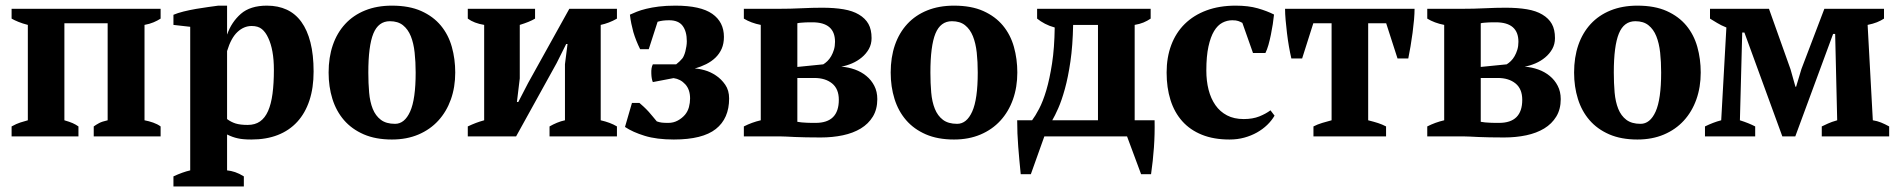

<svg xmlns="http://www.w3.org/2000/svg" viewBox="-20 -488 6791 687"><path d="M260.7 0H21.5V-35.6Q39.1 -45.4 52.5 -49.6Q65.9 -53.7 79.6 -57.6V-398.9Q60.5 -403.8 46.1 -409.7Q31.7 -415.5 21.5 -421.4V-456.5H554.7V-421.4Q543.5 -414.1 529.5 -408.2Q515.6 -402.3 497.1 -398.9V-57.6Q512.7 -54.7 528.1 -49.3Q543.5 -43.9 554.7 -35.6V0H315.4V-35.6Q324.2 -42 334.7 -47.6Q345.2 -53.2 365.2 -57.6V-404.8H210.4V-57.6Q229 -52.2 240 -47.4Q251 -42.5 260.7 -35.6Z M852.5 179.2H600.6V143.1Q633.3 127.9 660.6 121.6V-392.1L600.6 -398.9V-435.1Q615.2 -441.4 636.7 -446.8Q658.2 -452.1 681.2 -456.1Q704.1 -460 725.3 -462.9Q746.6 -465.8 761.2 -467.8H792.5V-365.2H793Q808.1 -408.7 841.8 -438.5Q875.5 -467.8 935.1 -467.8Q975.1 -467.8 1006.1 -453.4Q1037.1 -439 1058.3 -409.7Q1079.6 -380.4 1090.8 -336.2Q1102.1 -292 1102.1 -231.9Q1102.1 -173.8 1087.2 -128.7Q1072.3 -83.5 1043.7 -52.2Q1015.1 -21 973.9 -4.9Q932.6 11.2 879.4 11.2Q848.1 11.2 830.1 6.8Q821.3 4.9 811.8 1.5Q802.2 -2 792.5 -6.8V121.6Q806.6 123 821.3 127.9Q835.9 132.8 852.5 143.1ZM880.4 -395Q852.5 -395 829.6 -373.5Q806.6 -352.1 792.5 -305.2V-62Q806.6 -51.3 823.2 -46.1Q839.8 -41 866.2 -41Q892.6 -41 910.4 -53.5Q928.2 -65.9 939.2 -90.8Q950.2 -115.7 955.1 -152.6Q960 -189.5 960 -237.8Q960 -274.9 954.8 -303.2Q949.7 -331.5 939.9 -352.1Q930.7 -372.6 917.2 -383.8Q903.8 -395 880.4 -395Z M1155.8 -228.5Q1155.8 -282.7 1170.9 -326.7Q1186 -370.6 1215.1 -402.1Q1244.1 -433.6 1286.4 -450.7Q1328.6 -467.8 1382.3 -467.8Q1444.3 -467.8 1487.3 -448.5Q1530.3 -429.2 1557.4 -396.5Q1584.5 -363.8 1596.7 -320.3Q1608.9 -276.9 1608.9 -228.5Q1608.9 -176.3 1593.3 -132.3Q1577.6 -88.4 1548.3 -56.4Q1519 -24.4 1477.1 -6.6Q1435.1 11.2 1382.3 11.2Q1324.2 11.2 1281.5 -7.3Q1238.8 -25.9 1210.9 -58.1Q1183.1 -90.3 1169.4 -134Q1155.8 -177.7 1155.8 -228.5ZM1297.9 -228.5Q1297.9 -190.4 1300.8 -157Q1303.7 -123.5 1313.7 -98.6Q1323.7 -73.7 1342.8 -59.3Q1361.8 -44.9 1393.6 -44.9Q1427.7 -44.9 1447.5 -88.9Q1467.3 -132.8 1467.3 -228.5Q1467.3 -266.6 1463.6 -300Q1460 -333.5 1450 -358.4Q1439.9 -383.3 1421.9 -397.7Q1403.8 -412.1 1375 -412.1Q1334 -412.1 1315.9 -367.9Q1297.9 -323.7 1297.9 -228.5Z M1653.8 -456.5H1894.5V-421.4Q1884.8 -415.5 1871.1 -409.9Q1857.4 -404.3 1839.8 -398.9V-207.5L1829.6 -123H1834.5L1869.6 -190.9L2017.1 -456.5H2187.5V-421.4Q2173.3 -413.1 2158.4 -407.5Q2143.6 -401.9 2129.4 -398.9V-57.6Q2146.5 -53.7 2160.9 -48.3Q2175.3 -43 2187.5 -35.6V0H1946.3V-35.6Q1959 -43 1973.1 -48.8Q1987.3 -54.7 2001.5 -57.6V-258.3L2010.7 -330.6H2005.9L1971.7 -262.2L1826.7 0H1653.8V-35.6Q1669.4 -43 1682.9 -48.1Q1696.3 -53.2 1712.4 -57.6V-398.9Q1676.3 -404.8 1653.8 -421.4Z M2371.6 -48.3Q2389.6 -48.3 2405 -56.6Q2420.4 -64.9 2431.2 -77.6Q2440.9 -89.4 2445.1 -104.7Q2449.2 -120.1 2449.2 -135.7Q2449.2 -167.5 2432.1 -186.3Q2415 -205.1 2390.1 -208.5L2315.9 -194.3Q2311 -206.1 2310.5 -225.1Q2309.6 -245.6 2315.9 -257.8H2399.4Q2406.2 -263.2 2411.6 -268.3Q2417 -273.4 2421.4 -278.8Q2424.3 -282.2 2427.2 -289.1Q2430.2 -295.9 2432.4 -304.4Q2434.6 -313 2436 -322.3Q2437.5 -331.5 2437.5 -340.3Q2437.5 -375.5 2422.6 -395.5Q2407.7 -415.5 2374.5 -415.5Q2362.3 -415.5 2352.5 -414.3Q2342.8 -413.1 2333 -410.2L2301.3 -312H2270.5Q2255.4 -342.3 2246.1 -373.5Q2242.2 -387.7 2239 -403.3Q2235.8 -418.9 2233.9 -435.5Q2244.1 -440.4 2258.3 -446Q2272.5 -451.7 2292.2 -456.5Q2312 -461.4 2337.6 -464.6Q2363.3 -467.8 2396.5 -467.8Q2486.8 -467.8 2528.6 -438.5Q2570.3 -409.2 2570.3 -356Q2570.3 -332 2562.3 -313.7Q2554.2 -295.4 2540 -281.7Q2525.9 -268.1 2506.8 -258.5Q2487.8 -249 2465.8 -242.7Q2480 -242.7 2501 -236.8Q2522 -231 2541.5 -218Q2561 -205.1 2575 -184.8Q2588.9 -164.6 2588.9 -135.7Q2588.9 -64 2541.3 -26.4Q2493.7 11.2 2391.1 11.2Q2329.6 11.2 2286.9 -2Q2244.1 -15.1 2216.3 -33.7L2241.2 -119.6H2268.1Q2274.4 -114.3 2283.2 -106.2Q2292 -98.1 2301.3 -87.9Q2308.6 -79.6 2315.7 -71Q2322.8 -62.5 2330.1 -53.7Q2339.8 -50.3 2347.9 -49.3Q2356 -48.3 2371.6 -48.3Z M3119.1 -133.3Q3119.1 -97.2 3103.3 -71Q3087.4 -44.9 3060.1 -28.3Q3032.7 -11.7 2995.8 -3.9Q2959 3.9 2916.5 3.9Q2887.7 3.9 2865 3.4Q2842.3 2.9 2824.7 2.2Q2807.1 1.5 2793.9 0.7Q2780.8 0 2770.5 0H2641.6V-35.6Q2670.4 -50.3 2702.1 -57.6V-398.9Q2684.6 -402.3 2669.4 -408Q2654.3 -413.6 2641.6 -421.4V-456.5H2765.1Q2809.1 -456.5 2848.4 -458.5Q2887.7 -460.4 2921.9 -460.4Q2965.3 -460.4 2998.3 -454.8Q3031.2 -449.2 3053.2 -436Q3076.2 -422.4 3087.4 -402.3Q3098.6 -382.3 3098.6 -351.6Q3098.6 -330.1 3088.9 -312.7Q3079.1 -295.4 3063.5 -282.5Q3047.9 -269.5 3028.6 -261.2Q3009.3 -252.9 2990.2 -249.5Q3015.6 -247.6 3038.8 -239.3Q3062 -231 3079.8 -216.3Q3097.7 -201.7 3108.4 -180.9Q3119.1 -160.2 3119.1 -133.3ZM2833 -52.2Q2839.4 -50.8 2848.6 -50Q2857.9 -49.3 2867.2 -48.8Q2876.5 -48.3 2884.8 -48.3Q2893.1 -48.3 2898.4 -48.3Q2981.4 -48.3 2981.4 -130.9Q2981.4 -169.9 2957.3 -189.5Q2933.1 -209 2894 -209H2833ZM2833 -248.5 2925.8 -257.8Q2933.1 -262.2 2940.7 -269.5Q2948.2 -276.9 2954.1 -287.1Q2960 -297.4 2963.9 -310.1Q2967.8 -322.8 2967.8 -338.4Q2967.8 -408.2 2886.7 -408.2Q2881.3 -408.2 2874.5 -408.2Q2867.7 -408.2 2860.1 -407.7Q2852.5 -407.2 2845.5 -406.7Q2838.4 -406.2 2833 -404.8Z M3167 -228.5Q3167 -282.7 3182.1 -326.7Q3197.3 -370.6 3226.3 -402.1Q3255.4 -433.6 3297.6 -450.7Q3339.8 -467.8 3393.6 -467.8Q3455.6 -467.8 3498.5 -448.5Q3541.5 -429.2 3568.6 -396.5Q3595.7 -363.8 3607.9 -320.3Q3620.1 -276.9 3620.1 -228.5Q3620.1 -176.3 3604.5 -132.3Q3588.9 -88.4 3559.6 -56.4Q3530.3 -24.4 3488.3 -6.6Q3446.3 11.2 3393.6 11.2Q3335.4 11.2 3292.7 -7.3Q3250 -25.9 3222.2 -58.1Q3194.3 -90.3 3180.7 -134Q3167 -177.7 3167 -228.5ZM3309.1 -228.5Q3309.1 -190.4 3312 -157Q3314.9 -123.5 3325 -98.6Q3335 -73.7 3354 -59.3Q3373 -44.9 3404.8 -44.9Q3439 -44.9 3458.7 -88.9Q3478.5 -132.8 3478.5 -228.5Q3478.5 -266.6 3474.9 -300Q3471.2 -333.5 3461.2 -358.4Q3451.2 -383.3 3433.1 -397.7Q3415 -412.1 3386.2 -412.1Q3345.2 -412.1 3327.1 -367.9Q3309.1 -323.7 3309.1 -228.5Z M3716.8 0 3668.5 135.3H3632.3Q3627 83.5 3623.3 36.4Q3619.6 -10.7 3619.6 -57.6H3672.9Q3684.1 -72.3 3698 -98.6Q3711.9 -125 3723.9 -165.3Q3735.8 -205.6 3744.4 -261Q3752.9 -316.4 3753.9 -389.6Q3734.4 -395 3719 -403.1Q3703.6 -411.1 3690.9 -421.4V-456.5H4097.2V-421.4Q4085 -413.1 4071.5 -407.5Q4058.1 -401.9 4040 -398.9V-57.6H4111.3Q4112.3 -8.3 4108.9 39.8Q4105.5 87.9 4098.6 135.3H4063L4012.7 0ZM3819.8 -398.9Q3818.4 -324.7 3810.1 -268.1Q3801.8 -211.4 3790.3 -169.9Q3778.8 -128.4 3766.6 -100.8Q3754.4 -73.2 3745.1 -57.6H3908.7V-398.9Z M4540.5 -74.2Q4530.3 -56.6 4514.2 -41Q4498 -25.4 4477.5 -13.9Q4457 -2.4 4432.4 4.4Q4407.7 11.2 4379.4 11.2Q4322.8 11.2 4280.5 -5.9Q4238.3 -22.9 4210.2 -54.4Q4182.1 -85.9 4168.2 -130.1Q4154.3 -174.3 4154.3 -228.5Q4154.3 -282.7 4170.9 -326.9Q4187.5 -371.1 4219.2 -402.3Q4251 -433.6 4296.9 -450.7Q4342.8 -467.8 4401.4 -467.8Q4446.8 -467.8 4480.2 -458.3Q4513.7 -448.7 4538.6 -436Q4537.1 -420.4 4534.2 -401.4Q4531.2 -382.3 4527.3 -363.3Q4523.4 -344.2 4518.6 -327.1Q4513.7 -310.1 4507.8 -298.3H4463.4L4425.3 -406.2Q4418 -410.2 4410.6 -412.8Q4403.3 -415.5 4389.2 -415.5Q4370.6 -415.5 4353.8 -406.7Q4336.9 -397.9 4324.2 -377Q4311.5 -356 4304 -321.5Q4296.4 -287.1 4296.4 -235.4Q4296.4 -198.7 4304.4 -167Q4312.5 -135.3 4328.9 -111.8Q4345.2 -88.4 4370.4 -75.2Q4395.5 -62 4430.2 -62Q4462.4 -62 4486.1 -71.5Q4509.8 -81.1 4525.9 -93.3Z M4939.5 0H4679.7V-35.6Q4693.8 -43 4711.4 -48.3Q4729 -53.7 4744.6 -57.6V-404.8H4679.2L4639.2 -278.8H4600.6Q4596.2 -297.9 4592 -321.5Q4587.9 -345.2 4585 -369.4Q4582 -393.6 4580.1 -416.3Q4578.1 -439 4578.1 -456.5H5041.5Q5041.5 -439.9 5039.6 -417.5Q5037.6 -395 5034.4 -370.8Q5031.2 -346.7 5027.1 -322.5Q5022.9 -298.3 5019 -278.8H4980.5L4939.9 -404.8H4875.5V-57.6Q4897 -52.2 4911.1 -47.6Q4925.3 -43 4939.5 -35.6Z M5564.5 -133.3Q5564.5 -97.2 5548.6 -71Q5532.7 -44.9 5505.4 -28.3Q5478 -11.7 5441.2 -3.9Q5404.3 3.9 5361.8 3.9Q5333 3.9 5310.3 3.4Q5287.6 2.9 5270 2.2Q5252.4 1.5 5239.3 0.7Q5226.1 0 5215.8 0H5086.9V-35.6Q5115.7 -50.3 5147.5 -57.6V-398.9Q5129.9 -402.3 5114.7 -408Q5099.6 -413.6 5086.9 -421.4V-456.5H5210.4Q5254.4 -456.5 5293.7 -458.5Q5333 -460.4 5367.2 -460.4Q5410.6 -460.4 5443.6 -454.8Q5476.6 -449.2 5498.5 -436Q5521.5 -422.4 5532.7 -402.3Q5543.9 -382.3 5543.9 -351.6Q5543.9 -330.1 5534.2 -312.7Q5524.4 -295.4 5508.8 -282.5Q5493.2 -269.5 5473.9 -261.2Q5454.6 -252.9 5435.5 -249.5Q5460.9 -247.6 5484.1 -239.3Q5507.3 -231 5525.1 -216.3Q5543 -201.7 5553.7 -180.9Q5564.5 -160.2 5564.5 -133.3ZM5278.3 -52.2Q5284.7 -50.8 5293.9 -50Q5303.2 -49.3 5312.5 -48.8Q5321.8 -48.3 5330.1 -48.3Q5338.4 -48.3 5343.8 -48.3Q5426.8 -48.3 5426.8 -130.9Q5426.8 -169.9 5402.6 -189.5Q5378.4 -209 5339.4 -209H5278.3ZM5278.3 -248.5 5371.1 -257.8Q5378.4 -262.2 5386 -269.5Q5393.6 -276.9 5399.4 -287.1Q5405.3 -297.4 5409.2 -310.1Q5413.1 -322.8 5413.1 -338.4Q5413.1 -408.2 5332 -408.2Q5326.7 -408.2 5319.8 -408.2Q5313 -408.2 5305.4 -407.7Q5297.9 -407.2 5290.8 -406.7Q5283.7 -406.2 5278.3 -404.8Z M5612.3 -228.5Q5612.3 -282.7 5627.4 -326.7Q5642.6 -370.6 5671.6 -402.1Q5700.7 -433.6 5742.9 -450.7Q5785.2 -467.8 5838.9 -467.8Q5900.9 -467.8 5943.8 -448.5Q5986.8 -429.2 6013.9 -396.5Q6041 -363.8 6053.2 -320.3Q6065.4 -276.9 6065.4 -228.5Q6065.4 -176.3 6049.8 -132.3Q6034.2 -88.4 6004.9 -56.4Q5975.6 -24.4 5933.6 -6.6Q5891.6 11.2 5838.9 11.2Q5780.8 11.2 5738 -7.3Q5695.3 -25.9 5667.5 -58.1Q5639.6 -90.3 5626 -134Q5612.3 -177.7 5612.3 -228.5ZM5754.4 -228.5Q5754.4 -190.4 5757.3 -157Q5760.3 -123.5 5770.3 -98.6Q5780.3 -73.7 5799.3 -59.3Q5818.4 -44.9 5850.1 -44.9Q5884.3 -44.9 5904.1 -88.9Q5923.8 -132.8 5923.8 -228.5Q5923.8 -266.6 5920.2 -300Q5916.5 -333.5 5906.5 -358.4Q5896.5 -383.3 5878.4 -397.7Q5860.4 -412.1 5831.5 -412.1Q5790.5 -412.1 5772.5 -367.9Q5754.4 -323.7 5754.4 -228.5Z M6260.3 0H6080.6V-35.6Q6095.7 -43 6109.6 -48.3Q6123.5 -53.7 6138.7 -57.6L6157.2 -389.6Q6137.7 -397.5 6124.3 -405.8Q6110.8 -414.1 6098.6 -421.4V-456.5H6309.6L6386.7 -240.2L6404.3 -177.7H6406.7L6425.8 -241.2L6507.8 -456.5H6721.2V-421.4Q6710 -414.1 6696 -408.4Q6682.1 -402.8 6662.6 -398.9L6681.2 -57.6Q6696.8 -55.2 6710.7 -49.6Q6724.6 -43.9 6739.7 -35.6V0H6498.5V-35.6Q6507.8 -40 6520.5 -45.9Q6533.2 -51.8 6553.7 -57.6L6546.4 -366.7H6539.1L6403.8 0H6357.4L6221.7 -371.6H6213.9L6205.6 -57.6Q6237.8 -47.4 6260.3 -35.6Z"/></svg>

Font: PT Astra Serif
Style: Bold
Weight: 700
Designer: A.Korolkova, I. Chaeva
Foundry: ParaType Ltd
Version: Version 1.002